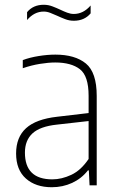

<svg xmlns="http://www.w3.org/2000/svg" viewBox="-20 -777 498 805"><path d="M197 8Q129.5 8 88.5 -28.5Q47.5 -65 47.5 -133.5Q47.5 -201.5 89.2 -239.5Q131 -277.5 219.5 -287.5L351.5 -303V-375.5Q351.5 -458.5 315 -486.8Q278.5 -515 211.5 -515Q183 -515 147.5 -509.2Q112 -503.5 75.5 -491V-525Q104.5 -536 141.8 -542Q179 -548 212 -548Q294.5 -548 340 -510.8Q385.5 -473.5 385.5 -375V0H355.5L352.5 -62.5H348.5Q322 -28.5 282.5 -10.2Q243 8 197 8ZM84.5 -137Q84.5 -25 199.5 -25Q238.5 -25 279 -44Q319.5 -63 351.5 -110.5V-269.5L218.5 -254.5Q148 -247 116.2 -217.8Q84.5 -188.5 84.5 -137ZM289.5 -690Q270.5 -690 253 -696.8Q235.5 -703.5 219.5 -711Q205 -717.5 191 -723Q177 -728.5 163.5 -728.5Q123.5 -728.5 93.5 -693V-726Q119 -757 163.5 -757Q182.5 -757 200 -750.2Q217.5 -743.5 233.5 -736Q248 -729 262 -723.8Q276 -718.5 289.5 -718.5Q329.5 -718.5 360 -754V-721Q334 -690 289.5 -690Z"/></svg>

Font: Encode Sans SemiCondensed SemiCondensed Thin
Style: Regular
Weight: 100
Width: 4
Designer: Multiple Designers
Foundry: Impallari Type
Version: Version 3.000; ttfautohint (v1.8.3) -l 8 -r 50 -G 200 -x 14 